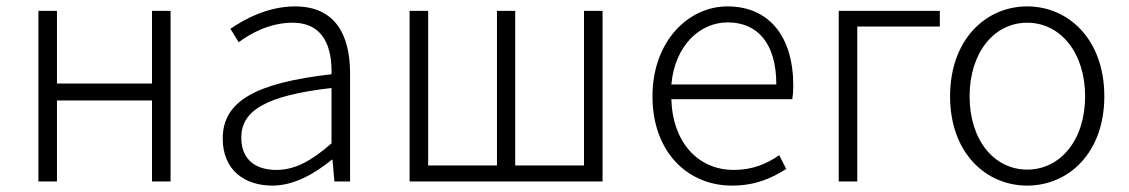

<svg xmlns="http://www.w3.org/2000/svg" viewBox="-20 -567 3527 600"><path d="M100 0H158V-253H455V0H513V-533H455V-306H158V-533H100Z M831 13C899 13 963 -24 1017 -68H1019L1025 0H1074V-338C1074 -456 1029 -547 902 -547C815 -547 741 -505 700 -477L726 -435C763 -463 824 -496 894 -496C995 -496 1018 -414 1016 -335C781 -308 676 -252 676 -134C676 -35 745 13 831 13ZM843 -36C784 -36 734 -64 734 -137C734 -219 806 -268 1016 -292V-119C953 -64 902 -36 843 -36Z M1260 0H1863V-533H1805V-50H1590V-533H1533V-50H1318V-533H1260Z M2267 13C2344 13 2394 -12 2437 -39L2415 -82C2375 -54 2330 -36 2273 -36C2158 -36 2081 -127 2078 -257H2456C2458 -270 2459 -284 2459 -299C2459 -455 2382 -547 2253 -547C2132 -547 2019 -439 2019 -266C2019 -91 2130 13 2267 13ZM2078 -303C2089 -425 2167 -497 2254 -497C2347 -497 2406 -432 2406 -303Z M2601 0H2659V-484H2917V-533H2601Z M3190 13C3319 13 3431 -89 3431 -266C3431 -444 3319 -547 3190 -547C3061 -547 2949 -444 2949 -266C2949 -89 3061 13 3190 13ZM3190 -37C3086 -37 3010 -130 3010 -266C3010 -402 3086 -496 3190 -496C3294 -496 3371 -402 3371 -266C3371 -130 3294 -37 3190 -37Z"/></svg>

Font: Noto Sans T Chinese Light
Style: Regular
Weight: 300
Designer: Ryoko NISHIZUKA (kana & ideographs); Paul D. Hunt (Latin, Greek & Cyrillic); Wenlong ZHANG (bopomofo); Sandoll Communica
Foundry: Adobe Systems Incorporated
Version: Version 1.000;PS 1;hotconv 1.0.78;makeotf.lib2.5.61930